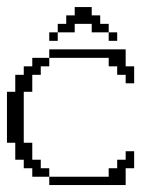

<svg xmlns="http://www.w3.org/2000/svg" viewBox="-20 -532 430 552"><path d="M121.6 0V-23.9H292.5V-48.3H316.9V-72.8H341.3V-97.2H365.7V-48.3H341.3V0ZM72.8 -23.9V-48.3H48.3V-72.8H23.9V-121.6H0V-268.1H23.9V-316.9H48.3V-341.3H72.8V-365.7H121.6V-341.3H97.2V-316.9H72.8V-268.1H48.3V-121.6H72.8V-72.8H97.2V-48.3H121.6V-23.9ZM341.3 -292.5V-316.9H316.9V-341.3H292.5V-365.7H121.6V-390.1H341.3V-341.3H365.7V-292.5ZM121.6 -414.6V-439H146V-414.6ZM292.5 -414.6V-439H316.9V-414.6ZM146 -439V-463.4H170.4V-487.8H194.8V-511.7H243.7V-487.8H268.1V-463.4H292.5V-439H243.7V-463.4H194.8V-439Z"/></svg>

Font: FS Mondwest Regular
Style: Regular
Weight: 400
Designer: NZWStudios2024
Foundry: https://fontstruct.com
Version: Version 1.0